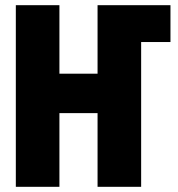

<svg xmlns="http://www.w3.org/2000/svg" viewBox="-20 -720 687 740"><path d="M41 0V-700H209V-436H356V-700H637V-558H524V0H356V-284H209V0Z"/></svg>

Font: Tektur SemiCondensed
Style: Bold
Weight: 700
Width: 4
Designer: Adam Jagosz
Foundry: Adam Jagosz
Version: Version 1.005;gftools[0.9.30]